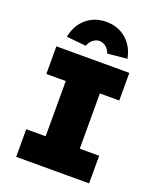

<svg xmlns="http://www.w3.org/2000/svg" viewBox="-168 -1041 948 1143"><g transform="rotate(20 306.0 -469.5)"><path d="M75 0V-175H198V-525H75V-700H537V-525H414V-175H537V0ZM238 -763 114 -775Q129 -852 181 -895.5Q233 -939 306 -939Q379 -939 431 -895.5Q483 -852 498 -775L374 -763Q365 -789 346 -803.5Q327 -818 306 -818Q285 -818 266 -803.5Q247 -789 238 -763Z"/></g></svg>

Font: Lexend Black
Style: Regular
Weight: 900
Designer: Bonnie Shaver-Troup, Thomas Jockin
Foundry: Lexend
Version: Version 1.007; ttfautohint (v1.8.3)